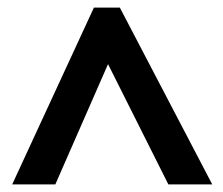

<svg xmlns="http://www.w3.org/2000/svg" viewBox="-20 -738 585 503"><path d="M12 -255 226 -718H294L536 -255H421L263 -570L125 -255Z"/></svg>

Font: Noto Sans Syriac
Style: Bold
Weight: 700
Designer: Patrick Giasson and the Monotype Design Team
Foundry: Monotype Imaging Inc.
Version: Version 3.000; ttfautohint (v1.8.4.7-5d5b)